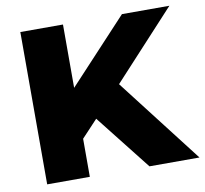

<svg xmlns="http://www.w3.org/2000/svg" viewBox="-78 -785 926 869"><g transform="rotate(-10 385.0 -350.0)"><path d="M340 -254 266 -175V0H70V-700H266V-409L537 -700H755L469 -390L770 0H540Z"/></g></svg>

Font: Montserrat Alternates ExtraBold
Style: Regular
Weight: 800
Designer: Julieta Ulanovsky
Foundry: Julieta Ulanovsky
Version: Version 7.200